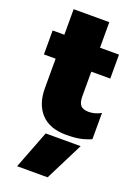

<svg xmlns="http://www.w3.org/2000/svg" viewBox="-165 -691 725 1017"><g transform="rotate(20 197.5 -182.0)"><path d="M66 -178V-345H0V-480H66V-624H267V-480H374V-345H267V-207Q267 -171 280.5 -155.5Q294 -140 326 -140Q362 -140 395 -159V-11Q366 2 334.5 8.5Q303 15 255 15Q162 15 114 -37Q66 -89 66 -178ZM152 45H349L241 260H69Z"/></g></svg>

Font: Prompt ExtraBold
Style: Regular
Weight: 800
Designer: Katatrad Team
Foundry: CadsonDemak
Version: Version 1.001